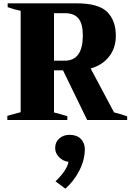

<svg xmlns="http://www.w3.org/2000/svg" viewBox="-20 -720 797 1152"><path d="M743 -22V0H503L358 -298H304V-45Q320 -42 360 -30L384 -23V0H24V-25L104 -47V-655Q69 -662 26 -677V-700H440Q571 -700 623 -648.5Q675 -597 675 -506Q675 -432 634.5 -380.5Q594 -329 524 -309L664 -46Q710 -34 743 -22ZM304 -356H369Q477 -356 477 -508Q477 -577 451 -609Q425 -641 369 -641H304ZM489 174Q489 239 456 303.5Q423 368 372 412L313 368Q381 303 391 251Q358 247 334.5 223Q311 199 311 168Q311 132 336 110.5Q361 89 397 89Q441 89 465 113.5Q489 138 489 174Z"/></svg>

Font: Trirong Black
Style: Regular
Weight: 900
Designer: Katatrad Team
Foundry: CadsonDemak
Version: Version 1.001